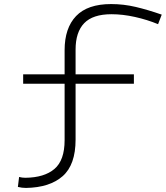

<svg xmlns="http://www.w3.org/2000/svg" viewBox="-20 -753 816 945"><path d="M352 -509V-387H639V-341H352V-66Q352 58 288.5 114Q225 170 108 172Q88 172 68 167L74 118Q89 122 105 122Q198 121 248 78.5Q298 36 298 -63V-341H94V-387H298V-506Q298 -615 354.5 -674Q411 -733 527 -733Q588 -733 647.5 -719Q707 -705 776 -681L758 -634Q705 -656 644.5 -669.5Q584 -683 529 -683Q437 -683 394.5 -639Q352 -595 352 -509Z"/></svg>

Font: BioRhyme Expanded Light
Style: Regular
Weight: 300
Width: 7
Designer: Aoife Mooney
Foundry: Aoife Mooney Type
Version: Version 1.001